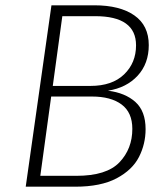

<svg xmlns="http://www.w3.org/2000/svg" viewBox="-20 -704 632 724"><path d="M529 -217Q529 -161 504 -112Q479 -63 419.5 -31.5Q360 0 264 0H77L174 -684H336Q432 -684 486.5 -646Q541 -608 541 -534Q541 -464 499 -418.5Q457 -373 387 -362Q452 -354 490.5 -319.5Q529 -285 529 -217ZM215 -643 179 -380H321Q403 -380 448 -423.5Q493 -467 493 -533Q493 -643 339 -643ZM479 -218Q479 -280 438.5 -310Q398 -340 327 -340H173L132 -41H268Q382 -41 430.5 -92Q479 -143 479 -218Z"/></svg>

Font: Fira Sans ExtraLight
Style: Italic
Weight: 275
Italic angle: -8°
Designer: Carrois Corporate & Edenspiekermann AG
Foundry: Carrois Corporate GbR & Edenspiekermann AG
Version: Version 4.203